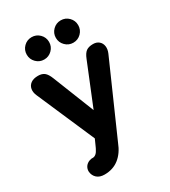

<svg xmlns="http://www.w3.org/2000/svg" viewBox="-214 -814 976 1102"><g transform="rotate(-30 274.0 -262.5)"><path d="M126.2 67Q130.6 66.8 136.4 66.8Q146.7 66.8 156.9 58.4Q167.1 50 176.5 30.4L180.7 21.6L214.1 -52.6V5.6L35.6 -405.6Q24.6 -430.3 28.5 -451.5Q32.4 -472.8 50 -485.6Q67.7 -498.4 98 -498.4Q124 -498.4 139.8 -486Q155.5 -473.6 168 -441.5L291.9 -129.3H260.7L388.2 -442.7Q400.7 -474.6 417.1 -486.5Q433.5 -498.4 462.6 -498.4Q486.1 -498.4 501.2 -485.5Q516.3 -472.6 519.3 -451.3Q522.2 -430.1 511.9 -406.4L309.9 51.3L304.4 63.9Q282.1 121.8 242.5 152.9Q203 184 146.8 184Q114.7 184 96.5 167.4Q78.4 150.8 75.9 125.2Q74.9 111 80.8 98.4Q86.7 85.9 98.5 77.7Q110.3 69.4 126.2 67ZM103.1 -635.1Q103.1 -665.8 124.7 -687.4Q146.4 -708.9 177 -708.9Q207.6 -708.9 229.3 -687.3Q250.9 -665.6 250.9 -635Q250.9 -604.4 229.1 -582.7Q207.4 -561.1 176.9 -561.1Q146.2 -561.1 124.6 -582.9Q103.1 -604.6 103.1 -635.1ZM296 -635.1Q296 -665.8 317.8 -687.4Q339.6 -708.9 370 -708.9Q400.8 -708.9 422.3 -687.3Q443.8 -665.6 443.8 -635Q443.8 -604.4 422.2 -582.7Q400.6 -561.1 369.9 -561.1Q339.3 -561.1 317.7 -582.9Q296 -604.6 296 -635.1Z"/></g></svg>

Font: SN Pro Thin
Style: Regular
Weight: 200
Designer: Tobias Whetton
Foundry: Supernotes
Version: Version 1.003;Glyphs 3.3 (3324)